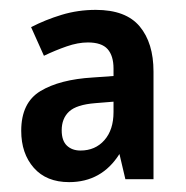

<svg xmlns="http://www.w3.org/2000/svg" viewBox="-20 -793 377 389"><path d="M174 -773Q235 -773 263 -739.5Q291 -706 291 -648V-430H234L222 -481Q186 -424 120 -424Q74 -424 48.5 -453Q23 -482 23 -528Q23 -585 62 -608.5Q101 -632 168 -636L210 -639V-654Q210 -680 198 -693.5Q186 -707 158 -707Q138 -707 115 -699Q92 -691 69 -680L43 -738Q72 -753 105 -763Q138 -773 174 -773ZM173 -584Q135 -581 120 -567Q105 -553 105 -529Q105 -508 115.5 -498Q126 -488 143 -488Q173 -488 191.5 -509Q210 -530 210 -566V-587Z"/></svg>

Font: Noto Sans Tamil UI Condensed SemiBold
Style: Regular
Weight: 600
Width: 3
Designer: Jelle Bosma - Monotype Design Team
Foundry: Monotype Imaging Inc.
Version: Version 2.004; ttfautohint (v1.8.4.7-5d5b)